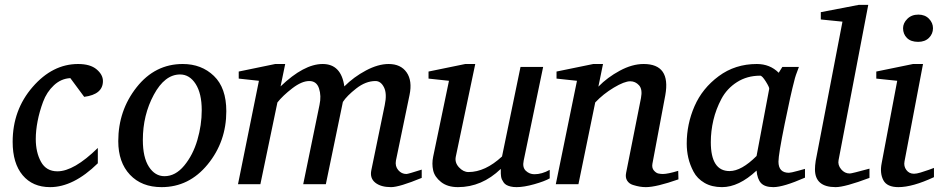

<svg xmlns="http://www.w3.org/2000/svg" viewBox="-20 -757 3861 789"><path d="M403 -424Q403 -369 326 -359L269 -436Q231 -434 201.5 -406.5Q172 -379 157 -338.5Q142 -298 134.5 -259Q127 -220 127 -186Q127 -131 148.5 -92Q170 -53 216 -53Q284 -53 382 -149V-86Q282 12 186 12Q114 12 73 -37Q32 -86 32 -174Q32 -305 114 -399.5Q196 -494 301 -494Q351 -494 377 -472Q403 -450 403 -424Z M910 -300Q910 -175 833.5 -81.5Q757 12 644 12Q562 12 514 -39Q466 -90 466 -177Q466 -303 541.5 -398.5Q617 -494 731 -494Q808 -494 859 -445Q910 -396 910 -300ZM809 -304Q809 -373 784 -412Q759 -451 720 -451Q657 -451 612 -367.5Q567 -284 567 -182Q567 -110 592 -71.5Q617 -33 656 -33Q701 -33 737 -76.5Q773 -120 791 -181.5Q809 -243 809 -304Z M1713 -26Q1621 12 1587 12Q1545 12 1522 -6.5Q1499 -25 1506 -58L1561 -325Q1571 -372 1558 -398Q1545 -424 1523 -424Q1483 -424 1444 -393.5Q1405 -363 1389 -338L1319 0H1226L1293 -326Q1301 -363 1291 -393.5Q1281 -424 1251 -424Q1220 -424 1181 -394Q1142 -364 1120 -336L1050 0H958L1044 -425L961 -434V-463L1111 -494H1152L1133 -402Q1229 -494 1306 -494Q1382 -494 1395 -402Q1434 -441 1484 -467.5Q1534 -494 1577 -494Q1627 -494 1651 -459.5Q1675 -425 1663 -367L1607 -97Q1603 -74 1616.5 -58Q1630 -42 1650 -42Q1657 -42 1713 -60Z M2239 -24Q2218 -12 2175.5 0Q2133 12 2103 12Q2089 12 2078.5 9.5Q2068 7 2061 3Q2054 -1 2049.5 -7.5Q2045 -14 2042.5 -19.5Q2040 -25 2039 -32.5Q2038 -40 2038 -44Q2038 -48 2038 -55Q2038 -62 2038 -63Q1960 12 1862 12Q1819 12 1792.5 -9Q1766 -30 1760 -57Q1754 -84 1760 -113L1825 -425L1741 -434V-463L1892 -494H1933L1853 -113Q1848 -89 1866 -69.5Q1884 -50 1905 -50Q1974 -50 2043 -114L2119 -482H2212L2132 -97Q2126 -69 2141 -55Q2156 -41 2176 -41Q2207 -41 2239 -59Z M2768 -20Q2677 12 2634 12Q2622 12 2609.5 10Q2597 8 2581 3Q2565 -2 2557 -15Q2549 -28 2553 -47L2614 -354Q2621 -390 2606 -406.5Q2591 -423 2570 -423Q2546 -423 2502.5 -397Q2459 -371 2426 -336L2357 0H2264L2351 -425L2267 -434V-463L2418 -494H2458L2439 -401Q2476 -439 2527 -466.5Q2578 -494 2625 -494Q2737 -494 2714 -366L2661 -84Q2658 -67 2667 -56.5Q2676 -46 2685.5 -44Q2695 -42 2704 -42Q2724 -42 2767 -55Z M3288 -27Q3199 12 3158 12Q3123 12 3107.5 -4.5Q3092 -21 3089 -56Q3016 12 2947 12Q2905 12 2875 -5.5Q2845 -23 2830 -51.5Q2815 -80 2808.5 -108.5Q2802 -137 2802 -167Q2802 -247 2834 -320.5Q2866 -394 2933.5 -444Q3001 -494 3090 -494Q3144 -494 3180 -458L3195 -482H3263Q3248 -444 3244 -425Q3230 -373 3204.5 -247.5Q3179 -122 3179 -93Q3179 -47 3222 -47Q3230 -47 3259 -55L3288 -63ZM3141 -392Q3142 -398 3127 -422Q3112 -446 3104 -446Q3050 -446 3008.5 -419.5Q2967 -393 2944.5 -350.5Q2922 -308 2911.5 -263Q2901 -218 2901 -173Q2901 -54 2978 -54Q3027 -54 3089 -116Z M3553 -26Q3452 12 3414 12Q3329 12 3329 -61Q3329 -76 3332 -96L3442 -668L3353 -677V-707L3509 -737H3548L3426 -99Q3422 -79 3436.5 -61.5Q3451 -44 3472 -44Q3480 -44 3553 -64Z M3814 -641Q3814 -618 3797.5 -601.5Q3781 -585 3753 -585Q3723 -585 3707 -601Q3691 -617 3691 -641Q3691 -662 3708.5 -679.5Q3726 -697 3754 -697Q3781 -697 3797.5 -680Q3814 -663 3814 -641ZM3818 -29Q3730 12 3672 12Q3625 12 3610 -16.5Q3595 -45 3603 -86L3667 -425L3581 -434V-463L3732 -494H3773L3697 -94Q3693 -74 3704.5 -58.5Q3716 -43 3736 -43Q3746 -43 3763 -48Q3780 -53 3798 -59.5Q3816 -66 3818 -67Z"/></svg>

Font: Veleka
Style: Italic
Weight: 400
Italic angle: -12°
Designer: Stefan Peev, Context Ltd, 2016; SIL International, 1997-2014.
Foundry: Stefan Peev, Context Ltd, 2016
Version: Version 1.000